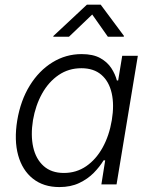

<svg xmlns="http://www.w3.org/2000/svg" viewBox="-20 -778 638 810"><path d="M230.5 11.2Q163.6 11.2 118.9 -24.2Q74.2 -59.6 56.6 -123Q39.1 -186.5 52.7 -270Q66.9 -354.5 105.7 -417.2Q144.5 -480 201.2 -514.9Q257.8 -549.8 324.2 -549.8Q372.6 -549.8 402.8 -533Q433.1 -516.1 449.7 -490.5Q466.3 -464.8 473.1 -438.5H478.5L495.6 -542.5H561.5L471.7 0H407.7L423.8 -101.6H417Q400.9 -74.7 375.5 -48.8Q350.1 -22.9 314.2 -5.9Q278.3 11.2 230.5 11.2ZM249.5 -48.3Q302.2 -48.3 343.8 -76.9Q385.3 -105.5 413.1 -155.8Q440.9 -206.1 451.7 -271Q462.4 -335.4 451.2 -385Q439.9 -434.6 407.7 -462.4Q375.5 -490.2 323.2 -490.2Q269.5 -490.2 227.3 -461.4Q185.1 -432.6 157.5 -383.1Q129.9 -333.5 119.1 -271Q108.9 -207.5 120.1 -157.2Q131.3 -106.9 164.1 -77.6Q196.8 -48.3 249.5 -48.3ZM271 -623H204.6L205.6 -626.5L346.7 -758.3H404.8L502.9 -626.5L502 -623H435.1L369.1 -716.8Z"/></svg>

Font: Inter 16pt Light
Style: Italic
Weight: 300
Italic angle: -9.3988°
Version: Version 4.001;git-66647c0bb